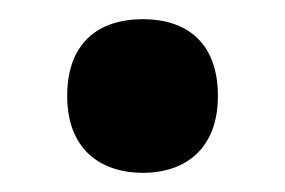

<svg xmlns="http://www.w3.org/2000/svg" viewBox="-20 -168 297 200"><path d="M50 -68C50 -14 83 12 129 12C174 12 207 -14 207 -68C207 -124 174 -148 129 -148C82 -148 50 -123 50 -68Z"/></svg>

Font: Noto Sans Display SemiCondensed
Style: Bold
Weight: 700
Width: 4
Designer: Monotype Design Team
Foundry: Monotype Imaging Inc.
Version: Version 1.900